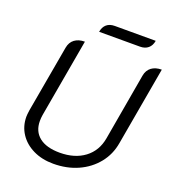

<svg xmlns="http://www.w3.org/2000/svg" viewBox="-152 -971 1000 1098"><g transform="rotate(20 348.0 -421.5)"><path d="M60 -192Q60 -204 64 -232L136 -639Q142 -673 166 -691Q190 -709 228 -709L144 -232Q141 -213 141 -195Q141 -132 184.5 -97.5Q228 -63 309 -63Q400 -63 459.5 -107.5Q519 -152 533 -232L604 -639Q610 -673 634 -691Q658 -709 696 -709L612 -232Q600 -160 556 -105.5Q512 -51 445 -21Q378 9 296 9Q227 9 173.5 -17Q120 -43 90 -88.5Q60 -134 60 -192ZM358 -852H607Q602 -822 583 -806Q564 -790 534 -790H285Q290 -820 308.5 -836Q327 -852 358 -852Z"/></g></svg>

Font: K2D Light
Style: Italic
Weight: 300
Italic angle: -10°
Designer: Katatrad Aksorn Co.,Ltd.
Foundry: Cadson Demak Co.,Ltd.
Version: Version 1.000; ttfautohint (v1.6)